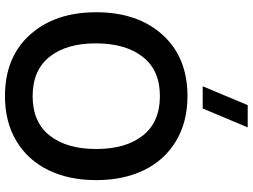

<svg xmlns="http://www.w3.org/2000/svg" viewBox="-144 -878 1038 789"><g transform="rotate(90 374.5 -483.0)"><path d="M425.3 -797.4H334L411.6 -982.4H502.9ZM374.5 15.1Q214.8 15.1 122.3 -87.6Q29.8 -190.4 29.8 -359.9Q29.8 -529.3 122.3 -632.1Q214.8 -734.9 374.5 -734.9Q481 -734.9 559.3 -687.7Q637.7 -640.6 678.7 -556.2Q719.7 -471.7 719.7 -359.9Q719.7 -248 678.7 -163.6Q637.7 -79.1 559.3 -32Q481 15.1 374.5 15.1ZM374.5 -621.6Q268.6 -621.6 213.4 -551.5Q158.2 -481.4 157.7 -359.9Q157.2 -238.3 212.6 -168.5Q268.1 -98.6 374.5 -98.6Q481 -98.6 536.4 -168.5Q591.8 -238.3 591.8 -359.9Q591.8 -481.4 536.4 -551.5Q481 -621.6 374.5 -621.6Z"/></g></svg>

Font: Vela Sans Bd
Style: Bold
Weight: 700
Designer: Principal design: Mikhail Sharanda - project Manrope.
Design modification: Ravid Balaliev
Foundry: Mikhail Sharanda
Version: Version 1.001